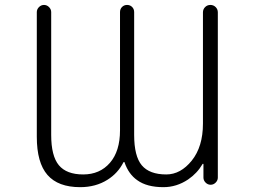

<svg xmlns="http://www.w3.org/2000/svg" viewBox="-20 -774 1040 782"><path d="M487.3 -112.3Q487.3 -114.3 485.4 -114.3Q483.4 -114.3 482.4 -112.3Q460 -68.4 418 -42Q370.1 -11.7 306.6 -11.7Q216.8 -11.7 173.3 -61.5Q129.9 -111.3 129.9 -216.8V-724.6Q129.9 -736.3 138.7 -745.1Q147.5 -753.9 159.2 -753.9Q170.9 -753.9 179.7 -745.1Q188.5 -736.3 188.5 -724.6V-224.6Q188.5 -138.7 219.7 -101.1Q251 -63.5 318.8 -63.5Q386.7 -63.5 427.7 -110.8Q468.8 -158.2 468.8 -243.2V-724.6Q468.8 -737.3 477.1 -745.6Q485.4 -753.9 497.6 -753.9Q509.8 -753.9 518.1 -745.6Q526.4 -737.3 526.4 -724.6V-224.6Q526.4 -137.7 557.6 -100.6Q588.9 -63.5 657.2 -63.5Q715.8 -63.5 761.2 -120.1Q806.6 -176.8 806.6 -270.5V-723.6Q806.6 -736.3 815.4 -745.1Q824.2 -753.9 836.9 -753.9Q849.6 -753.9 858.4 -745.1Q867.2 -736.3 867.2 -723.6V-50.8Q867.2 -39.1 858.4 -30.3Q849.6 -21.5 837.9 -21.5Q826.2 -21.5 817.4 -30.3Q808.6 -39.1 808.6 -50.8V-105.5Q808.6 -106.4 807.1 -106.9Q805.7 -107.4 804.7 -105.5Q783.2 -68.4 746.1 -43Q699.2 -11.7 645.5 -11.7Q578.1 -11.7 539.1 -40Q503.9 -64.5 487.3 -112.3Z"/></svg>

Font: Rounded-X Mgen+ 1m light
Style: Regular
Weight: 200
Designer: [Source Han Sans]
Ryoko NISHIZUKA  (kana & ideographs); Paul D. Hunt (Latin, Greek & Cyrillic); Wenlong ZHANG  (bopomofo
Version: Version 1.059.20150602